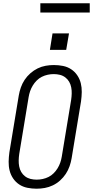

<svg xmlns="http://www.w3.org/2000/svg" viewBox="-20 -1138 565 1166"><path d="M202 8Q174 8 146.5 2.5Q119 -3 97 -17.5Q75 -32 60 -54Q45 -76 38.5 -102Q32 -128 32.5 -156Q33 -184 37 -213L94 -558Q98 -582 106.5 -606.5Q115 -631 129.5 -653Q144 -675 164.5 -693Q185 -711 208.5 -722.5Q232 -734 257 -738.5Q282 -743 307 -743Q336 -743 363 -737.5Q390 -732 412 -717.5Q434 -703 449 -681Q464 -659 470.5 -633Q477 -607 476.5 -579Q476 -551 472 -522L415 -177Q411 -153 402.5 -128.5Q394 -104 379.5 -82Q365 -60 345 -42Q325 -24 301 -12.5Q277 -1 252 3.5Q227 8 202 8ZM203 -47Q221 -47 239.5 -51Q258 -55 275 -63.5Q292 -72 306 -86Q320 -100 330 -116.5Q340 -133 346 -150.5Q352 -168 355 -186L412 -531Q415 -551 415.5 -570Q416 -589 412.5 -607.5Q409 -626 400 -641.5Q391 -657 376.5 -668Q362 -679 344 -683.5Q326 -688 306 -688Q288 -688 269.5 -684Q251 -680 234 -671.5Q217 -663 203 -649Q189 -635 179 -618.5Q169 -602 163 -584.5Q157 -567 154 -549L97 -204Q94 -184 93.5 -165Q93 -146 96.5 -127.5Q100 -109 109 -93.5Q118 -78 132.5 -67Q147 -56 165 -51.5Q183 -47 203 -47ZM382 -835H283L299 -935H399ZM225 -1062V-1118H525V-1062Z"/></svg>

Font: Iosevka SS04 Light
Style: Italic
Weight: 300
Italic angle: -9°
Monospace: yes
Designer: Belleve Invis
Foundry: Belleve Invis
Version: Version 19.0.0; ttfautohint (v1.8.4)